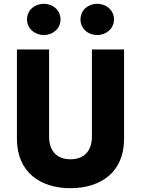

<svg xmlns="http://www.w3.org/2000/svg" viewBox="-20 -960 741 1009"><path d="M403 -858C403 -810 442 -776 491 -776C539 -776 579 -810 579 -858C579 -906 539 -940 491 -940C442 -940 403 -906 403 -858ZM122 -858C122 -810 162 -776 210 -776C259 -776 298 -810 298 -858C298 -906 259 -940 210 -940C162 -940 122 -906 122 -858ZM69 -700V-230C69 -54 193 29 350 29C508 29 632 -54 632 -230V-700H463V-242C463 -171 426 -123 350 -123C275 -123 238 -171 238 -242V-700Z"/></svg>

Font: Jost
Style: Bold
Weight: 700
Version: Version 3.710